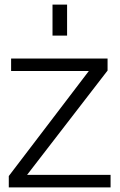

<svg xmlns="http://www.w3.org/2000/svg" viewBox="-20 -810 518 830"><path d="M97 -54H458V0H18V-49L364 -503H28V-557H445V-505ZM207 -656V-790H270V-656Z"/></svg>

Font: BDO Grotesk Light
Style: Regular
Weight: 300
Designer: Deni Anggara
Foundry: Lokal Container
Version: Version 2.000